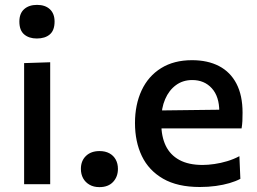

<svg xmlns="http://www.w3.org/2000/svg" viewBox="-20 -756 1056 788"><path d="M79 0Q79 -54.5 79 -105.5Q79 -156.5 79 -218V-268Q79 -314 79 -352.5Q79 -391 79 -426Q79 -461 79 -497L186 -500.5Q186 -464 186 -428.5Q186 -393 186 -354Q186 -315 186 -268V-218Q186 -156.5 186 -105.5Q186 -54.5 186 0ZM131 -598Q99 -598 79.2 -614.8Q59.5 -631.5 59.5 -667.5Q59.5 -701 79.2 -718.5Q99 -736 132 -736Q165.5 -736 184.8 -718Q204 -700 204 -667.5Q204 -631.5 184.5 -614.8Q165 -598 131 -598Z M388 12Q364.5 12 347.5 2.2Q330.5 -7.5 321.2 -24.2Q312 -41 312 -63Q312 -96 332.8 -116Q353.5 -136 388.5 -136Q412 -136 429 -126.8Q446 -117.5 455 -101Q464 -84.5 464 -63Q464 -30.5 444 -9.2Q424 12 388 12Z M800 11.5Q708.5 11.5 649.5 -22.5Q590.5 -56.5 562.2 -115.5Q534 -174.5 534 -251Q534 -326.5 561.2 -385Q588.5 -443.5 641 -476.2Q693.5 -509 768 -509Q832.5 -509 879 -484.8Q925.5 -460.5 950.5 -412.5Q975.5 -364.5 975.5 -293.5Q975.5 -274.5 974.8 -259.2Q974 -244 971.5 -229L878 -270Q879 -277.5 879.5 -284.8Q880 -292 880 -298.5Q880 -360 849.2 -393.8Q818.5 -427.5 769 -427.5Q730.5 -427.5 702 -406.5Q673.5 -385.5 657.8 -349Q642 -312.5 642 -265V-249Q642 -196 660.2 -158Q678.5 -120 716.2 -99.5Q754 -79 811.5 -79Q833.5 -79 859.8 -82.8Q886 -86.5 912.5 -94.5Q939 -102.5 962.5 -115L966.5 -22Q947.5 -12 922 -4.5Q896.5 3 865.8 7.2Q835 11.5 800 11.5ZM577 -229V-302L907.5 -306L971.5 -279.5V-229Z"/></svg>

Font: Commissioner Thin Medium
Style: Regular
Weight: 500
Version: Version 1.000